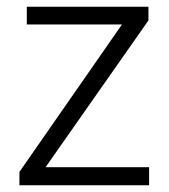

<svg xmlns="http://www.w3.org/2000/svg" viewBox="-20 -553 505 573"><path d="M38 -40 344 -480H60V-533H423V-492L116 -54H425V0H38Z"/></svg>

Font: OpenSansMMV
Style: Light
Weight: 300
Foundry: Ascender Corporation
Version: Version 4.001